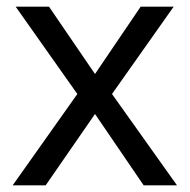

<svg xmlns="http://www.w3.org/2000/svg" viewBox="-20 -556 569 576"><path d="M212 -274 27 -536H127L265 -334L402 -536H501L316 -274L511 0H411L265 -214L117 0H18Z"/></svg>

Font: Noto IKEA Latin
Style: Regular
Weight: 400
Designer: Monotype Design Team
Foundry: Monotype Imaging Inc.
Version: Version 1.0